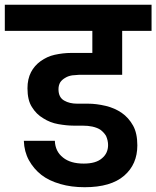

<svg xmlns="http://www.w3.org/2000/svg" viewBox="-41 -760 650 798"><path d="M588.9 -631.8H466.8V-449.2H289.1Q283.2 -449.2 258.8 -446.8Q241.7 -443.8 231 -437Q217.8 -429.7 210 -418.9Q202.1 -406.2 202.1 -389.2Q202.1 -355 226.1 -341.8Q248 -329.1 279.8 -329.1H325.2Q359.4 -329.1 398.9 -319.8Q435.5 -311 464.8 -291Q493.7 -271 512.2 -237.8Q529.8 -206.1 529.8 -155.8Q529.8 -77.1 475.1 -29.8Q419.9 18.1 311 18.1Q254.9 18.1 210 4.9Q162.1 -8.8 130.9 -33.2Q99.1 -58.1 79.1 -94.2Q59.6 -129.9 58.1 -174.8H187Q188.5 -130.4 221.2 -105Q252 -80.1 307.1 -80.1Q357.9 -80.1 382.8 -102.1Q408.2 -123 408.2 -157.2Q408.2 -175.8 399.9 -194.8Q391.6 -209 377 -220.2Q364.3 -229 342.8 -233.9Q325.2 -237.8 300.8 -237.8H264.2Q236.8 -237.8 201.2 -244.1Q167.5 -250 139.2 -268.1Q109.9 -285.2 91.8 -314.9Q73.2 -343.3 73.2 -393.1Q73.2 -431.6 87.9 -460Q102.1 -487.3 127.9 -505.9Q155.3 -525.4 186 -532.2Q221.2 -540 254.9 -540H342.8V-631.8H-21V-740.2H588.9Z"/></svg>

Font: PoppinsZ SemiBold
Style: Regular
Weight: 600
Designer: Ninad Kale (Devanagari), Jonny Pinhorn (Latin)
Foundry: Indian Type Foundry
Version: Version 3.002;FEAKit 1.0